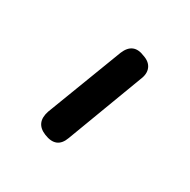

<svg xmlns="http://www.w3.org/2000/svg" viewBox="-72 -799 375 378"><g transform="rotate(30 116.0 -610.5)"><path d="M69 -494.5Q40.5 -506 51 -537L116.5 -708.5Q129 -738.5 158.5 -726Q173.5 -721 178.2 -709.8Q183 -698.5 176.5 -683.5L112 -512Q101 -481.5 69 -494.5Z"/></g></svg>

Font: Jura Light SemiBold
Style: Regular
Weight: 600
Version: Version 5.106